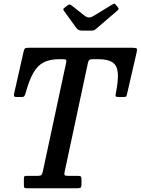

<svg xmlns="http://www.w3.org/2000/svg" viewBox="-20 -1005 751 1025"><path d="M107.5 -19V-50.5Q107.5 -59.5 109.5 -62.8Q111.5 -66 120 -66H177Q194.5 -66 199.8 -70Q205 -74 208.5 -89L333 -670Q335.5 -681 333.2 -685Q331 -689 316.5 -689H297Q247 -689 214 -672.5Q181 -656 158.2 -616.5Q135.5 -577 116.5 -507.5Q113.5 -498 110.2 -492.5Q107 -487 94 -487H69.5Q56 -487 54.8 -493Q53.5 -499 56 -508.5L106 -729.5Q108.5 -741.5 112.8 -745.8Q117 -750 132.5 -750H687Q706.5 -750 709.8 -745.8Q713 -741.5 709.5 -725.5L658.5 -504.5Q656 -493 653.5 -490Q651 -487 636.5 -487H617Q600.5 -487 598 -490.8Q595.5 -494.5 598.5 -508Q612.5 -578 608.8 -617.2Q605 -656.5 579.8 -672.8Q554.5 -689 504.5 -689H475Q461.5 -689 456.8 -685Q452 -681 449.5 -669.5L325.5 -90Q322 -75.5 324.8 -70.8Q327.5 -66 345 -66H397Q409.5 -66 412.2 -62Q415 -58 415 -45V-21.5Q415 -6.5 410.2 -3.2Q405.5 0 391.5 0H123Q112 0 109.8 -3.8Q107.5 -7.5 107.5 -19ZM387.5 -856 322.5 -945.5Q318 -952 317.8 -955.5Q317.5 -959 325.5 -964.5L340.5 -976Q349.5 -982 352.8 -981.2Q356 -980.5 363.5 -975L432 -921Q444 -912 454.8 -911.8Q465.5 -911.5 481.5 -921L579.5 -981Q588.5 -986.5 591.8 -985Q595 -983.5 600 -977L607.5 -968.5Q613 -962 613.2 -958.2Q613.5 -954.5 605.5 -947.5L495.5 -853Q489 -847.5 484.5 -844.5Q480 -841.5 468 -841.5H421Q406 -841.5 399.2 -845.2Q392.5 -849 387.5 -856Z"/></svg>

Font: Besley* Narrow Medium
Style: Italic
Weight: 500
Width: 4
Italic angle: -13°
Designer: Owen Earl
Foundry: indestructible type*
Version: Version 3.000; ttfautohint (v1.8.3)